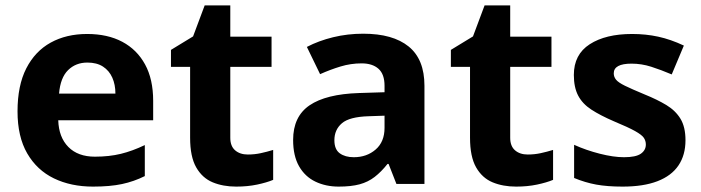

<svg xmlns="http://www.w3.org/2000/svg" viewBox="-20 -682 2600 712"><path d="M303 -556Q379 -556 433.5 -527Q488 -498 518 -443Q548 -388 548 -308V-236H196Q198 -173 233.5 -137Q269 -101 332 -101Q385 -101 428 -111.5Q471 -122 517 -144V-29Q477 -9 432.5 0.5Q388 10 325 10Q243 10 180 -20.5Q117 -51 81 -113Q45 -175 45 -269Q45 -365 77.5 -428.5Q110 -492 168 -524Q226 -556 303 -556ZM304 -450Q261 -450 232.5 -422Q204 -394 199 -335H408Q408 -368 396.5 -394Q385 -420 362 -435Q339 -450 304 -450Z M899 -109Q924 -109 947 -114Q970 -119 993 -126V-15Q969 -5 933.5 2.5Q898 10 856 10Q807 10 768.5 -6Q730 -22 707.5 -61.5Q685 -101 685 -171V-434H614V-497L696 -547L739 -662H834V-546H987V-434H834V-171Q834 -140 852 -124.5Q870 -109 899 -109Z M1327 -557Q1437 -557 1495.5 -509.5Q1554 -462 1554 -364V0H1450L1421 -74H1417Q1394 -45 1369.5 -26Q1345 -7 1313.5 1.5Q1282 10 1236 10Q1188 10 1149.5 -8.5Q1111 -27 1089 -65.5Q1067 -104 1067 -163Q1067 -250 1128 -291.5Q1189 -333 1311 -337L1406 -340V-364Q1406 -407 1383.5 -427Q1361 -447 1321 -447Q1281 -447 1243 -435.5Q1205 -424 1167 -407L1118 -508Q1162 -531 1215.5 -544Q1269 -557 1327 -557ZM1348 -251Q1276 -249 1248 -225Q1220 -201 1220 -162Q1220 -128 1240 -113.5Q1260 -99 1292 -99Q1340 -99 1373 -127.5Q1406 -156 1406 -208V-253Z M1937 -109Q1962 -109 1985 -114Q2008 -119 2031 -126V-15Q2007 -5 1971.5 2.5Q1936 10 1894 10Q1845 10 1806.5 -6Q1768 -22 1745.5 -61.5Q1723 -101 1723 -171V-434H1652V-497L1734 -547L1777 -662H1872V-546H2025V-434H1872V-171Q1872 -140 1890 -124.5Q1908 -109 1937 -109Z M2522 -162Q2522 -107 2496 -68.5Q2470 -30 2418 -10Q2366 10 2289 10Q2232 10 2191 2.5Q2150 -5 2109 -22V-145Q2153 -125 2204 -112Q2255 -99 2294 -99Q2338 -99 2356.5 -112Q2375 -125 2375 -146Q2375 -160 2367.5 -171Q2360 -182 2335 -196Q2310 -210 2257 -232Q2206 -254 2173 -275.5Q2140 -297 2124 -327.5Q2108 -358 2108 -404Q2108 -480 2167 -518Q2226 -556 2324 -556Q2375 -556 2421 -546Q2467 -536 2516 -513L2471 -406Q2431 -423 2395 -434.5Q2359 -446 2322 -446Q2289 -446 2272.5 -437Q2256 -428 2256 -410Q2256 -397 2264.5 -386.5Q2273 -376 2297.5 -364Q2322 -352 2370 -332Q2417 -313 2451 -292.5Q2485 -272 2503.5 -241.5Q2522 -211 2522 -162Z"/></svg>

Font: Noto Sans Gurmukhi
Style: Regular
Weight: 400
Designer: Jelle Bosma - Monotype Design Team
Foundry: Monotype Imaging Inc.
Version: Version 2.003